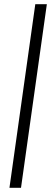

<svg xmlns="http://www.w3.org/2000/svg" viewBox="-20 -651 268 914"><path d="M25 243 148 -631H203L80 243Z"/></svg>

Font: Alumni Sans
Style: Italic
Weight: 400
Italic angle: -8°
Version: Version 1.016